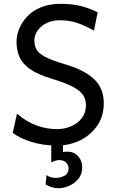

<svg xmlns="http://www.w3.org/2000/svg" viewBox="-20 -745 614 999"><path d="M488.3 -681.2 468.8 -585.9Q416.5 -614.7 377 -627.2Q337.4 -639.6 290.5 -639.6Q251.5 -639.6 221.7 -624.5Q191.9 -609.4 175.3 -585.4Q158.7 -561.5 158.7 -534.7Q158.7 -507.8 169.9 -487.3Q181.2 -466.8 215.8 -448.7Q250.5 -430.7 319.8 -410.2Q417 -381.8 468.5 -334.2Q520 -286.6 520 -207.5Q520 -142.1 486.8 -92.5Q453.6 -43 398.2 -15.4Q342.8 12.2 275.9 12.2Q205.1 12.2 144.5 -6.3Q84 -24.9 46.4 -53.7L68.4 -153.8Q116.7 -111.8 169.2 -92.5Q221.7 -73.2 275.9 -73.2Q315.4 -73.2 349.9 -87.9Q384.3 -102.5 405.8 -130.4Q427.2 -158.2 427.2 -197.8Q427.2 -223.6 415 -246.1Q402.8 -268.6 365.2 -290Q327.6 -311.5 251.5 -334.5Q175.3 -357.4 135.3 -386.2Q95.2 -415 80.6 -450.4Q65.9 -485.8 65.9 -527.3Q65.9 -558.6 79.1 -593Q92.3 -627.4 119.9 -657.5Q147.5 -687.5 191.2 -706.3Q234.9 -725.1 295.4 -725.1Q352.1 -725.1 396.5 -714.6Q440.9 -704.1 488.3 -681.2ZM246.6 -24.4H307.6V46.4Q312.5 45.4 317.9 44.7Q323.2 43.9 331.1 43.9Q364.3 43.9 386 67.4Q407.7 90.8 407.7 127Q407.7 160.2 388.7 184.3Q369.6 208.5 340.8 221.4Q312 234.4 283.2 234.4Q264.2 234.4 248.3 228.8Q232.4 223.1 217.3 214.8L222.2 166Q242.2 180.7 271 180.7Q293 180.7 314.5 169.9Q335.9 159.2 336.9 131.8Q336.4 112.8 323 100.3Q309.6 87.9 289.6 87.9Q277.8 87.9 266.1 91.6Q254.4 95.2 246.6 100.1Z"/></svg>

Font: Andika LitF DSA DSG
Style: Regular
Weight: 400
Designer: Victor Gaultney, Annie Olsen, Julie Remington, Don Collingsworth, Eric Hays, Becca Hirsbrunner
Foundry: SIL International
Version: Version 6.200 ; LitF DSA DSG; ttfautohint (v1.8.3.10-c5d8)